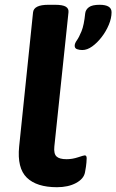

<svg xmlns="http://www.w3.org/2000/svg" viewBox="-20 -774 486 802"><path d="M218 8Q133 8 92 -32Q51 -72 60 -162L118 -722Q121 -754 182 -754H210Q242 -754 255 -746Q268 -738 266 -722L207 -162Q204 -132 216 -120.5Q228 -109 258 -109Q282 -109 306 -117Q330 -125 334 -125Q342 -125 342 -113Q342 -109 341 -94.5Q340 -80 335 -54Q330 -27 297.5 -9.5Q265 8 218 8ZM324 -565Q312 -565 302 -568.5Q292 -572 292 -583Q292 -593 301 -605.5Q310 -618 320.5 -643.5Q331 -669 336 -719Q338 -734 351.5 -744Q365 -754 396 -754Q446 -754 446 -723Q446 -698 434.5 -670.5Q423 -643 404.5 -619Q386 -595 365 -580Q344 -565 324 -565Z"/></svg>

Font: Asap Expanded Expanded Regular
Style: Bold Italic
Weight: 700
Width: 7
Italic angle: -6°
Designer: Pablo Cosgaya
Foundry: Omnibus-Type
Version: Version 3.001; ttfautohint (v1.8.4.7-5d5b)